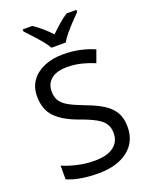

<svg xmlns="http://www.w3.org/2000/svg" viewBox="-172 -1035 893 1136"><g transform="rotate(-20 274.5 -467.0)"><path d="M502 -191Q502 -96 433 -43Q364 10 247 10Q187 10 136 1Q85 -8 51 -24V-110Q87 -94 140.5 -81Q194 -68 251 -68Q331 -68 371.5 -99Q412 -130 412 -183Q412 -218 397 -242Q382 -266 345.5 -286.5Q309 -307 244 -330Q153 -363 106.5 -411Q60 -459 60 -542Q60 -599 89 -639.5Q118 -680 169.5 -702Q221 -724 288 -724Q347 -724 396 -713Q445 -702 485 -684L457 -607Q420 -623 376.5 -634Q333 -645 286 -645Q219 -645 185 -616.5Q151 -588 151 -541Q151 -505 166 -481Q181 -457 215 -438Q249 -419 307 -397Q370 -374 413.5 -347.5Q457 -321 479.5 -284Q502 -247 502 -191ZM239 -784Q226 -807 204 -833.5Q182 -860 158 -886Q134 -912 116 -931V-944H176Q202 -927 230 -903Q258 -879 283 -852Q310 -879 338 -903Q366 -927 392 -944H454V-931Q435 -912 410.5 -886Q386 -860 363.5 -833.5Q341 -807 329 -784Z"/></g></svg>

Font: Noto Sans Chakma
Style: Regular
Weight: 400
Designer: Zachary Quinn Scheuren - Monotype Design Team
Foundry: Monotype Imaging Inc.
Version: Version 2.003; ttfautohint (v1.8.4.7-5d5b)